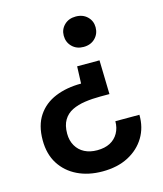

<svg xmlns="http://www.w3.org/2000/svg" viewBox="-108 -594 747 879"><g transform="rotate(-15 265.5 -154.5)"><path d="M387 -291 391 -130H348Q309 -130 274.5 -125Q240 -120 213.5 -107Q187 -94 172 -69Q157 -44 157 -5Q157 28 171.5 53Q186 78 211.5 91Q237 104 271 104Q307 104 332 91Q357 78 371 53.5Q385 29 385 -3H499Q500 57 472 103.5Q444 150 392.5 177Q341 204 270 204Q203 204 151.5 179Q100 154 70.5 107.5Q41 61 41 -5Q41 -75 71.5 -120.5Q102 -166 155.5 -188Q209 -210 278 -210L281 -291ZM333 -513Q367 -513 388 -492.5Q409 -472 409 -442Q409 -411 388 -390Q367 -369 333 -369Q300 -369 279 -390Q258 -411 258 -442Q258 -472 279 -492.5Q300 -513 333 -513Z"/></g></svg>

Font: DM Sans 17pt SemiBold
Style: Regular
Weight: 600
Version: Version 4.004;gftools[0.9.30]